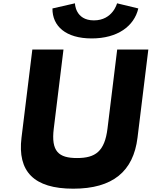

<svg xmlns="http://www.w3.org/2000/svg" viewBox="-20 -1124 915 1159"><path d="M686.6 -1104C686.6 -1104 660.6 -1001 546.9 -1001C433.2 -1001 432.5 -1104 432.5 -1104L296.6 -1073C295.5 -966 377.4 -892 533.5 -892C689.6 -892 789.8 -966 814.9 -1073ZM687.4 -825H875.4L810.1 -293C785.1 -89 660.3 15 422.2 15C184 15 84.8 -89 109.8 -293L175.2 -825H363.2L304.6 -348C287.6 -210 333.6 -170 444.9 -170C556.2 -170 611.9 -210 628.9 -348Z"/></svg>

Font: Hussar
Style: BdSuprExtOblOne
Weight: 700
Foundry: Cannot Into Space Fonts
Version: Version 2.00